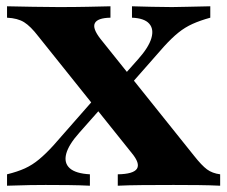

<svg xmlns="http://www.w3.org/2000/svg" viewBox="-20 -591 721 611"><path d="M354.8 0V-36.3Q404.8 -37.1 415.7 -54Q426.6 -71 399.2 -104L101.6 -475.8Q77.4 -507.3 56.9 -520.2Q36.3 -533.1 2.4 -534.7V-571Q44.4 -570.2 84.7 -569.4Q125 -568.5 166.9 -568.5Q217.7 -568.5 259.7 -569.4Q301.6 -570.2 331.5 -571V-534.7Q290.3 -533.9 281.9 -517.3Q273.4 -500.8 300 -466.9L597.6 -95.2Q621.8 -64.5 638.7 -52Q655.6 -39.5 680.6 -36.3V0Q648.4 -1.6 610.5 -2Q572.6 -2.4 532.3 -2.4Q478.2 -2.4 432.7 -2Q387.1 -1.6 354.8 0ZM2.4 0V-36.3Q35.5 -44.4 59.3 -55.2Q83.1 -66.1 104.4 -83.9Q125.8 -101.6 150 -128.2L283.1 -279.8L319.4 -266.9L232.3 -168.5Q198.4 -130.6 190.7 -101.6Q183.1 -72.6 202 -55.6Q221 -38.7 266.1 -36.3V0Q234.7 -1.6 198.4 -2Q162.1 -2.4 125 -2.4Q101.6 -2.4 76.2 -2Q50.8 -1.6 2.4 0ZM378.2 -302.4 341.9 -315.3 419.4 -402.4Q453.2 -440.3 461.7 -469.4Q470.2 -498.4 454.8 -515.7Q439.5 -533.1 400 -534.7V-571Q429.8 -570.2 462.1 -569.4Q494.4 -568.5 527.4 -568.5Q550.8 -568.5 575.8 -569.4Q600.8 -570.2 649.2 -571V-534.7Q616.9 -525.8 592.7 -514.9Q568.5 -504 547.6 -487.1Q526.6 -470.2 501.6 -442.7Z"/></svg>

Font: Playfair 9pt Black
Style: Regular
Weight: 900
Designer: Claus Eggers Sørensen
Foundry: Claus Eggers Sørensen
Version: Version 2.203